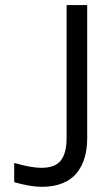

<svg xmlns="http://www.w3.org/2000/svg" viewBox="-20 -720 424 746"><path d="M318.8 -184.1Q318.8 -142.1 309.1 -108.4Q299.3 -74.7 278.8 -48.6Q258.3 -22.5 223.6 -8.3Q189 5.9 142.1 5.9Q98.6 5.9 35.2 -12.2V-86.9Q101.6 -67.9 140.1 -67.9Q194.3 -67.9 216.6 -96.7Q238.8 -125.5 238.8 -184.1V-700.2H318.8Z"/></svg>

Font: TASA Explorer
Style: Regular
Weight: 400
Designer: Weizhong Zhang
Foundry: Local Remote
Version: Version 1.000;Glyphs 3.1.2 (3151)